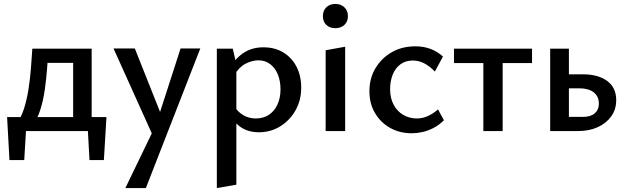

<svg xmlns="http://www.w3.org/2000/svg" viewBox="-20 -665 3172 974"><path d="M66 -42Q88 -70 102 -114.5Q116 -159 124.5 -212.5Q133 -266 137 -319.5Q141 -373 144 -418H226Q223 -373 219 -319Q215 -265 207.5 -212Q200 -159 186.5 -114.5Q173 -70 153 -42ZM28 147 16 -71H116L103 147ZM58 0 41 -71H520L478 0ZM434 147 422 -71H520L507 147ZM351 0V-418H445V0ZM193 -346V-418H394V-346Z M766 47 556 -419H664L806 -62ZM896 -419H996L720 289H616L771 -32Z M1293 6Q1239 6 1200.5 -20.5Q1162 -47 1144 -96L1168 -127Q1187 -96 1215.5 -80Q1244 -64 1277 -64Q1316 -64 1344 -82.5Q1372 -101 1387.5 -134.5Q1403 -168 1403 -212Q1403 -253 1390 -286Q1377 -319 1351.5 -339Q1326 -359 1291 -359Q1260 -359 1227 -342.5Q1194 -326 1169 -285L1135 -303Q1169 -365 1213 -395Q1257 -425 1316 -425Q1375 -425 1418 -398.5Q1461 -372 1484.5 -326Q1508 -280 1508 -221Q1508 -156 1479 -105Q1450 -54 1401.5 -24Q1353 6 1293 6ZM1080 289V-418H1161L1179 -339V272Z M1632 0V-410L1731 -428V0ZM1681 -522Q1653 -522 1635.5 -538.5Q1618 -555 1618 -583Q1618 -611 1635.5 -628Q1653 -645 1681 -645Q1709 -645 1727 -628Q1745 -611 1745 -583Q1745 -555 1727 -538.5Q1709 -522 1681 -522Z M2069 11Q2007 11 1958.5 -16.5Q1910 -44 1882 -92Q1854 -140 1854 -202Q1854 -268 1885 -319.5Q1916 -371 1968 -400.5Q2020 -430 2087 -430Q2130 -430 2165 -416.5Q2200 -403 2227 -378L2186 -302Q2160 -329 2132.5 -343.5Q2105 -358 2074 -358Q2037 -358 2011 -338.5Q1985 -319 1972 -286Q1959 -253 1959 -213Q1959 -167 1977 -133.5Q1995 -100 2026 -82Q2057 -64 2095 -64Q2123 -64 2150 -76Q2177 -88 2202 -110L2232 -55Q2207 -30 2178.5 -15.5Q2150 -1 2122.5 5Q2095 11 2069 11Z M2432 0V-418H2530V0ZM2283 -345V-418H2679V-345Z M2771 0V-418H2866V-72H2938Q2976 -72 2997 -90Q3018 -108 3018 -139Q3018 -176 2992 -196.5Q2966 -217 2919 -217H2845V-288H2937Q2977 -288 3008.5 -279Q3040 -270 3062 -253Q3084 -236 3095 -212Q3106 -188 3106 -157Q3106 -110 3081 -75Q3056 -40 3012.5 -20Q2969 0 2910 0Z"/></svg>

Font: Ysabeau SemiBold
Style: Regular
Weight: 600
Designer: Christian Thalmann (Catharsis Fonts)
Version: Version 2.000;gftools[0.9.27.dev2+g8671c4b]